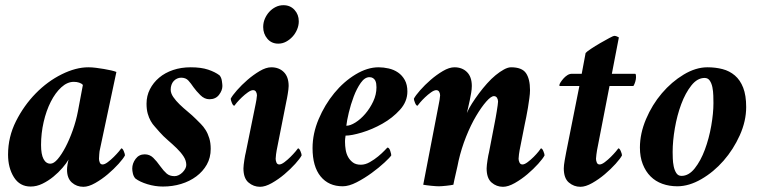

<svg xmlns="http://www.w3.org/2000/svg" viewBox="-20 -711 2924 739"><path d="M320 -452Q272 -452 217.5 -425Q163 -398 117.5 -351.5Q72 -305 41.5 -244.5Q11 -184 11 -116Q11 -65 33.5 -29Q56 7 98 7Q121 7 143.5 -4Q166 -15 185.5 -31Q205 -47 220.5 -65Q236 -83 244 -97Q243 -94 242 -89Q241 -84 240 -78.5Q239 -73 238.5 -67.5Q238 -62 238 -58Q238 -25 256.5 -8.5Q275 8 301 8Q321 8 346.5 -6.5Q372 -21 395 -40.5Q418 -60 436.5 -80.5Q455 -101 461 -113Q461 -118 456.5 -129Q452 -140 447 -140Q446 -138 437.5 -128Q429 -118 418 -107Q407 -96 395 -87Q383 -78 375 -78Q367 -78 364 -85.5Q361 -93 361 -100Q361 -104 362 -117Q363 -130 364 -133L428 -434Q421 -437 408 -440Q395 -443 380 -445.5Q365 -448 349.5 -450Q334 -452 320 -452ZM264 -396Q275 -396 284.5 -393Q294 -390 299 -384L280 -283Q273 -246 260 -209.5Q247 -173 232 -144.5Q217 -116 202 -98.5Q187 -81 174 -81Q157 -81 147.5 -99Q138 -117 138 -153Q138 -198 148 -241.5Q158 -285 175.5 -319.5Q193 -354 216 -375Q239 -396 264 -396Z M714 -452Q677 -452 646 -441.5Q615 -431 592.5 -412Q570 -393 557 -367.5Q544 -342 544 -312Q544 -290 548.5 -274Q553 -258 560 -245.5Q567 -233 576 -223.5Q585 -214 594 -203Q608 -187 626 -171.5Q644 -156 660 -140.5Q676 -125 686.5 -109Q697 -93 697 -76Q697 -69 693 -61.5Q689 -54 682.5 -47.5Q676 -41 668 -37Q660 -33 652 -33Q633 -33 621.5 -43Q610 -53 597 -71Q583 -91 569.5 -104Q556 -117 537 -117Q515 -117 502 -99.5Q489 -82 489 -62Q489 -54 491.5 -43Q494 -32 501 -24Q518 -11 547.5 -2Q577 7 607 7Q644 7 677 -3Q710 -13 735.5 -32Q761 -51 776 -77.5Q791 -104 791 -138Q791 -161 785.5 -179Q780 -197 771.5 -210.5Q763 -224 753 -234Q743 -244 734 -253Q720 -267 703 -281Q686 -295 671.5 -309Q657 -323 647 -337.5Q637 -352 637 -366Q637 -376 640 -384.5Q643 -393 648.5 -399Q654 -405 661.5 -408.5Q669 -412 677 -412Q695 -412 705 -401Q715 -390 725 -375Q735 -361 751 -345Q767 -329 786 -329Q810 -329 823 -346Q836 -363 836 -380Q836 -386 834 -399.5Q832 -413 825 -421Q808 -434 781 -443Q754 -452 714 -452Z M1071 -691Q1055 -691 1041 -684Q1027 -677 1016.5 -665.5Q1006 -654 999.5 -639Q993 -624 993 -607Q993 -581 1009 -562Q1025 -543 1051 -543Q1067 -543 1081 -550.5Q1095 -558 1106 -570Q1117 -582 1123.5 -597.5Q1130 -613 1130 -629Q1130 -655 1113.5 -673Q1097 -691 1071 -691ZM964 -311 926 -124Q925 -121 923.5 -113Q922 -105 920.5 -95.5Q919 -86 918 -77Q917 -68 917 -63Q917 -25 936.5 -8.5Q956 8 981 8Q1001 8 1026.5 -6.5Q1052 -21 1075 -40.5Q1098 -60 1116.5 -80.5Q1135 -101 1141 -113Q1141 -118 1136.5 -129Q1132 -140 1127 -140Q1126 -138 1117.5 -128Q1109 -118 1098 -107Q1087 -96 1075 -87Q1063 -78 1055 -78Q1047 -78 1044 -85.5Q1041 -93 1041 -100Q1041 -104 1042.5 -117Q1044 -130 1045 -133L1082 -320Q1083 -324 1084.5 -332Q1086 -340 1087.5 -349Q1089 -358 1090 -366.5Q1091 -375 1091 -380Q1091 -415 1072.5 -433.5Q1054 -452 1024 -452Q1004 -452 979.5 -437.5Q955 -423 932.5 -403.5Q910 -384 892 -363.5Q874 -343 868 -331Q868 -326 872.5 -315Q877 -304 882 -304Q883 -306 891.5 -316Q900 -326 911 -336.5Q922 -347 934 -355.5Q946 -364 954 -364Q962 -364 965.5 -357.5Q969 -351 969 -344Q969 -340 967 -327Q965 -314 964 -311Z M1437 -452Q1394 -452 1348.5 -424.5Q1303 -397 1266.5 -352.5Q1230 -308 1206.5 -252.5Q1183 -197 1183 -141Q1183 -70 1214 -32Q1245 6 1299 6Q1323 6 1353 -9.5Q1383 -25 1411 -45.5Q1439 -66 1460 -85.5Q1481 -105 1486 -113Q1486 -118 1482 -130.5Q1478 -143 1471 -143Q1470 -142 1460 -131.5Q1450 -121 1435.5 -109Q1421 -97 1403.5 -87Q1386 -77 1369 -77Q1350 -77 1338.5 -85.5Q1327 -94 1320 -106.5Q1313 -119 1310.5 -134.5Q1308 -150 1308 -164Q1308 -166 1308 -169.5Q1308 -173 1308.5 -177Q1309 -181 1309.5 -184.5Q1310 -188 1310 -189Q1333 -189 1373 -201Q1413 -213 1452 -235Q1491 -257 1519.5 -288.5Q1548 -320 1548 -359Q1548 -385 1538 -403Q1528 -421 1512 -432Q1496 -443 1476 -447.5Q1456 -452 1437 -452ZM1313 -227Q1315 -246 1322.5 -277.5Q1330 -309 1341.5 -339.5Q1353 -370 1368.5 -392Q1384 -414 1402 -414Q1410 -414 1415.5 -410.5Q1421 -407 1424 -401.5Q1427 -396 1428 -389Q1429 -382 1429 -375Q1429 -347 1416.5 -320.5Q1404 -294 1386 -273Q1368 -252 1348 -239.5Q1328 -227 1313 -227Z M1796 -380Q1796 -415 1777.5 -433.5Q1759 -452 1729 -452Q1709 -452 1684.5 -437.5Q1660 -423 1637.5 -403.5Q1615 -384 1597 -363.5Q1579 -343 1573 -331Q1573 -326 1577.5 -315Q1582 -304 1587 -304Q1588 -306 1596.5 -316Q1605 -326 1616 -336.5Q1627 -347 1639 -355.5Q1651 -364 1659 -364Q1667 -364 1670.5 -357.5Q1674 -351 1674 -344Q1674 -340 1672 -327Q1670 -314 1669 -311L1609 0Q1614 1 1622 2Q1630 3 1639 4Q1648 5 1656.5 5.5Q1665 6 1669 6Q1673 6 1681 5.5Q1689 5 1697.5 4Q1706 3 1713.5 2Q1721 1 1725 0Q1726 -7 1729 -19.5Q1732 -32 1735 -46Q1738 -60 1741 -72.5Q1744 -85 1745 -92Q1756 -140 1774 -185Q1792 -230 1812.5 -264.5Q1833 -299 1851.5 -320Q1870 -341 1881 -341Q1889 -341 1893 -334.5Q1897 -328 1897 -320Q1897 -316 1895.5 -305.5Q1894 -295 1892 -282.5Q1890 -270 1888 -259Q1886 -248 1885 -243L1862 -124Q1861 -121 1859.5 -113Q1858 -105 1856.5 -95.5Q1855 -86 1854 -77Q1853 -68 1853 -63Q1853 -25 1872 -8.5Q1891 8 1916 8Q1936 8 1961.5 -6.5Q1987 -21 2010 -40.5Q2033 -60 2051.5 -80.5Q2070 -101 2076 -113Q2076 -118 2071.5 -129Q2067 -140 2062 -140Q2061 -138 2053 -128Q2045 -118 2034 -107Q2023 -96 2011 -87Q1999 -78 1991 -78Q1983 -78 1979.5 -85.5Q1976 -93 1976 -100Q1976 -104 1977.5 -117Q1979 -130 1980 -133L2000 -234Q2002 -244 2005.5 -260.5Q2009 -277 2012 -296Q2015 -315 2017.5 -333Q2020 -351 2020 -364Q2020 -407 2004.5 -429.5Q1989 -452 1947 -452Q1935 -452 1919.5 -443.5Q1904 -435 1887.5 -421.5Q1871 -408 1854.5 -389.5Q1838 -371 1823.5 -351.5Q1809 -332 1796.5 -312.5Q1784 -293 1777 -276Q1779 -285 1782 -297.5Q1785 -310 1788 -324.5Q1791 -339 1793.5 -353.5Q1796 -368 1796 -380Z M2219 -427H2181Q2172 -427 2163.5 -421.5Q2155 -416 2148.5 -408.5Q2142 -401 2137.5 -394Q2133 -387 2133 -383Q2133 -381 2133.5 -380.5Q2134 -380 2135 -380H2210L2159 -124Q2157 -114 2153.5 -94Q2150 -74 2150 -63Q2150 -25 2169.5 -8.5Q2189 8 2214 8Q2234 8 2259.5 -6.5Q2285 -21 2308 -40.5Q2331 -60 2349.5 -80.5Q2368 -101 2374 -113Q2374 -118 2369.5 -129Q2365 -140 2360 -140Q2359 -138 2350.5 -128Q2342 -118 2331 -107Q2320 -96 2308 -87Q2296 -78 2288 -78Q2280 -78 2277 -85.5Q2274 -93 2274 -100Q2274 -104 2275.5 -116Q2277 -128 2278 -133L2326 -380H2418Q2422 -386 2425 -396Q2428 -406 2428 -414Q2428 -418 2427.5 -422.5Q2427 -427 2424 -427H2335L2362 -567Q2359 -569 2354 -571Q2349 -573 2344 -573Q2341 -573 2325 -564.5Q2309 -556 2290 -545Q2271 -534 2254.5 -523Q2238 -512 2234 -507Z M2692 -411Q2705 -411 2712 -400.5Q2719 -390 2722 -375Q2725 -360 2725.5 -343Q2726 -326 2726 -314Q2726 -275 2717.5 -226.5Q2709 -178 2693 -135Q2677 -92 2654 -63Q2631 -34 2603 -34Q2590 -34 2583 -45Q2576 -56 2573 -71Q2570 -86 2569.5 -101.5Q2569 -117 2569 -126Q2569 -168 2577.5 -217.5Q2586 -267 2602 -310Q2618 -353 2641 -382Q2664 -411 2692 -411ZM2703 -452Q2658 -452 2611.5 -424Q2565 -396 2527.5 -352Q2490 -308 2466.5 -252.5Q2443 -197 2443 -143Q2443 -107 2454 -79Q2465 -51 2484 -32Q2503 -13 2529.5 -3.5Q2556 6 2587 6Q2632 6 2679.5 -21.5Q2727 -49 2765 -92.5Q2803 -136 2827.5 -190.5Q2852 -245 2852 -299Q2852 -344 2840.5 -373.5Q2829 -403 2808.5 -420.5Q2788 -438 2761 -445Q2734 -452 2703 -452Z"/></svg>

Font: Vermiglione
Style: Italic
Weight: 400
Italic angle: -11°
Version: Version 1.105